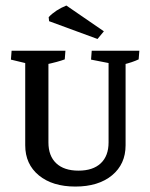

<svg xmlns="http://www.w3.org/2000/svg" viewBox="-20 -667 544 695"><path d="M252.9 8.3Q169.9 8.3 120.6 -32.2Q71.3 -72.8 71.3 -141.1L155.3 -151.4Q155.3 -102.5 183.6 -75.9Q211.9 -49.3 264.2 -49.3Q316.4 -49.3 344.7 -75.9Q373 -102.5 373 -151.4L434.6 -141.1Q434.6 -72.8 385.3 -32.2Q335.9 8.3 252.9 8.3ZM71.3 -141.1V-476.6H155.3V-151.4ZM71.3 -401.4V-469.7L78.6 -437L19.5 -451.2L22 -483.4H216.8L214.4 -452.1Q203.1 -447.8 185.1 -442.9Q167 -438 144 -433.1L155.3 -469.7V-401.4ZM434.6 -141.1 373 -151.4V-476.6H434.6ZM373 -401.4V-469.7L382.3 -437L309.6 -451.2L312 -483.4H484.4L481.9 -452.1Q459.5 -441.4 425.3 -433.1L434.6 -469.7V-401.4ZM333 -525.9 157.7 -590.3 156.2 -605Q180.7 -630.9 220.2 -647L356 -553.7Z"/></svg>

Font: Markazi Text
Style: Regular
Weight: 400
Designer: Borna Izadpanah (Arabic designer), Fiona Ross (Arabic design director) and Florian Runge (Latin designer)
Foundry: Borna Izadpanah and Florian Runge
Version: Version 1.000